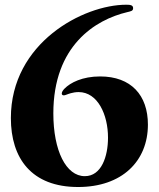

<svg xmlns="http://www.w3.org/2000/svg" viewBox="-20 -761 656 793"><path d="M330.3 -33.4C252.8 -33.4 200.3 -138.5 200.3 -292.6C200.3 -572.4 373.6 -679.7 505.7 -710.9C519.9 -714.5 529.8 -715.2 529.8 -727.3C529.8 -740.1 517.8 -741.5 501.4 -741.5C324.6 -741.5 24.9 -584.5 24.9 -273.4C24.9 -107.2 110.1 11.4 302.6 11.4C483.7 11.4 590.9 -95.2 590.9 -246.4C590.9 -367.9 521.3 -445.3 393.5 -445.3C320.3 -445.3 270.6 -419.7 246.4 -394.9C240.8 -389.2 235.1 -381.4 235.1 -375C235.1 -369.3 238.6 -367.2 243.6 -367.2C246.4 -367.2 249.3 -367.9 256.4 -370.7C258.5 -371.4 279.8 -380.7 304.7 -380.7C383.5 -380.7 426.1 -287.6 426.1 -192.5C426.1 -115.1 399.1 -33.4 330.3 -33.4Z"/></svg>

Font: Margiela Serif
Style: Bold
Weight: 700
Designer: Andreas Faust, Stefan Endress
Version: Version 1.002;FEAKit 1.0